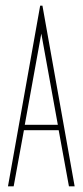

<svg xmlns="http://www.w3.org/2000/svg" viewBox="-20 -654 290 674"><path d="M222 0 186 -197H64L28 0H8L121 -634H129L242 0ZM125 -536 67 -216H183Z"/></svg>

Font: Inconsolata UltraCondensed ExtraLight
Style: Regular
Weight: 200
Width: 1
Monospace: yes
Designer: Raph Levien, Cyreal, Brenton Simpson
Foundry: Raph Levien, Cyreal, Google
Version: Version 3.100; ttfautohint (v1.8.4.7-5d5b)